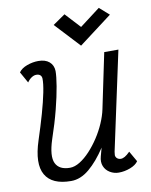

<svg xmlns="http://www.w3.org/2000/svg" viewBox="-94 -919 787 1001"><g transform="rotate(-10 300.0 -418.0)"><path d="M69 -531 36 -590Q50 -610 80 -621Q110 -632 140 -632Q177 -632 198 -614Q219 -596 220 -565Q220 -537 211.5 -485.5Q203 -434 185.5 -365.5Q168 -297 141 -218Q113 -132 131.5 -93.5Q150 -55 207 -55Q232 -55 259.5 -72Q287 -89 313.5 -117.5Q340 -146 363 -181Q386 -216 402.5 -254Q419 -292 426 -326L487 -618H562L450 -97Q450 -93 449 -88Q448 -83 448 -79Q449 -68 457 -61.5Q465 -55 476 -55Q486 -55 497.5 -61.5Q509 -68 525 -84L557 -28Q544 -9 514 2.5Q484 14 453 14Q428 14 406.5 1Q385 -12 376 -34.5Q367 -57 375 -86L387 -130Q344 -64 297.5 -25Q251 14 201 14Q100 14 65.5 -46Q31 -106 70 -225Q93 -295 110.5 -356.5Q128 -418 137.5 -465.5Q147 -513 146 -539Q145 -551 137.5 -557Q130 -563 117 -563Q105 -563 92 -554.5Q79 -546 69 -531ZM374 -672 252 -803 317 -848 391 -768 499 -850 550 -805Z"/></g></svg>

Font: Victor Mono
Style: Italic
Weight: 400
Italic angle: -12°
Monospace: yes
Designer: Rune Bjørnerås
Version: Version 1.561;gftools[0.9.30]